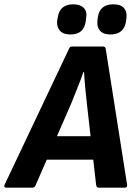

<svg xmlns="http://www.w3.org/2000/svg" viewBox="-50 -871 637 891"><path d="M-21 0Q-27 0 -29 -3.5Q-31 -7 -29 -13L269 -642Q273 -655 283 -655H429Q440 -655 441 -642L540 -13Q541 0 529 0H409Q398 0 396 -13L353 -392Q349 -428 345.5 -464.5Q342 -501 340 -537H337Q325 -501 310 -464.5Q295 -428 281 -392L116 -13Q111 0 100 0ZM146 -130 185 -239H394L400 -130ZM462 -711Q430 -711 414.5 -728Q399 -745 402 -773L404 -790Q412 -851 476 -851Q509 -851 524.5 -834.5Q540 -818 537 -790L535 -773Q526 -711 462 -711ZM277 -711Q244 -711 228.5 -728Q213 -745 215 -773L218 -790Q227 -851 290 -851Q322 -851 338.5 -834.5Q355 -818 350 -790L348 -773Q340 -711 277 -711Z"/></svg>

Font: Sofia Sans Semi Condensed ExtraBold
Style: Italic
Weight: 800
Italic angle: -9°
Version: Version 4.100